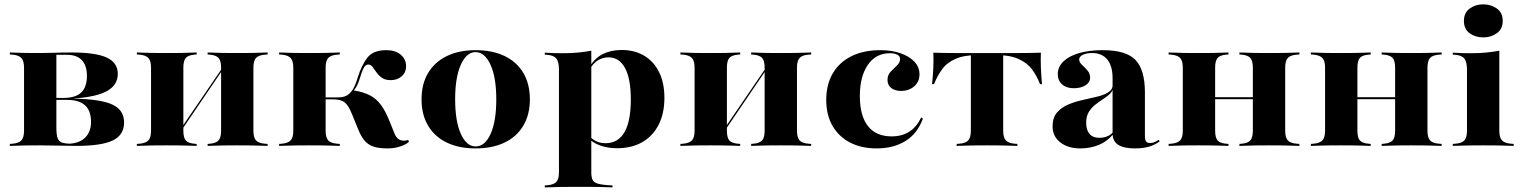

<svg xmlns="http://www.w3.org/2000/svg" viewBox="-20 -655 6835 862"><path d="M160.5 -2.4Q122.6 -2.4 94 -2Q65.3 -1.6 24.2 0V-8.9L35.5 -9.7Q64.5 -12.1 76.2 -25Q87.9 -37.9 87.9 -68.5V-350.8Q87.9 -381.5 76.2 -394.4Q64.5 -407.3 35.5 -409.7L24.2 -410.5V-419.4Q65.3 -417.7 94 -417.3Q122.6 -416.9 160.5 -416.9Q191.9 -416.9 222.6 -418.1Q253.2 -419.4 301.6 -419.4Q410.5 -419.4 459.7 -396.4Q508.9 -373.4 508.9 -323.4Q508.9 -274.2 462.1 -247.2Q415.3 -220.2 312.9 -212.9V-212.1Q433.9 -209.7 485.5 -185.1Q537.1 -160.5 537.1 -104.8Q537.1 -49.2 486.7 -24.6Q436.3 0 321.8 0Q285.5 0 241.1 -1.2Q196.8 -2.4 160.5 -2.4ZM233.1 -82.3Q233.1 -51.6 238.3 -35.9Q243.5 -20.2 258.5 -14.9Q273.4 -9.7 302.4 -9.7H283.1Q333.1 -9.7 360.9 -35.9Q388.7 -62.1 388.7 -108.1Q388.7 -157.3 362.1 -181.9Q335.5 -206.5 281.5 -206.5H208.9V-215.3H264.5Q318.5 -215.3 344.4 -239.5Q370.2 -263.7 370.2 -314.5Q370.2 -360.5 347.6 -384.7Q325 -408.9 280.6 -408.9H230.6L233.1 -410.5Z M1045.2 -2.4Q1008.9 -2.4 981 -2Q953.2 -1.6 912.1 0V-8.9L921.8 -9.7Q950 -12.1 961.3 -24.6Q972.6 -37.1 972.6 -68.5V-209.7H1117.7V-68.5Q1117.7 -37.9 1129 -25Q1140.3 -12.1 1170.2 -9.7L1181.5 -8.9V0Q1140.3 -1.6 1111.3 -2Q1082.3 -2.4 1045.2 -2.4ZM730.6 -2.4Q692.7 -2.4 664.1 -2Q635.5 -1.6 594.4 0V-8.9L605.6 -9.7Q634.7 -12.1 646.4 -25Q658.1 -37.9 658.1 -68.5V-350.8Q658.1 -381.5 646.4 -394.4Q634.7 -407.3 605.6 -409.7L594.4 -410.5V-419.4Q635.5 -417.7 664.1 -417.3Q692.7 -416.9 730.6 -416.9Q766.9 -416.9 794.8 -417.3Q822.6 -417.7 862.9 -419.4V-410.5L853.2 -409.7Q825 -407.3 814.1 -394.8Q803.2 -382.3 803.2 -350.8V-68.5Q803.2 -37.1 814.1 -24.6Q825 -12.1 853.2 -9.7L862.9 -8.9V0Q822.6 -1.6 794.8 -2Q766.9 -2.4 730.6 -2.4ZM972.6 -209.7V-350.8Q972.6 -382.3 961.3 -394.8Q950 -407.3 921.8 -409.7L912.1 -410.5V-419.4Q953.2 -417.7 981 -417.3Q1008.9 -416.9 1045.2 -416.9Q1082.3 -416.9 1111.3 -417.3Q1140.3 -417.7 1181.5 -419.4V-410.5L1170.2 -409.7Q1140.3 -407.3 1129 -394.4Q1117.7 -381.5 1117.7 -350.8V-209.7ZM771 -34.7 769.4 -44.4 1002.4 -385.5 1003.2 -376.6Z M1296.8 -209.7V-350.8Q1296.8 -381.5 1285.1 -394.4Q1273.4 -407.3 1244.4 -409.7L1233.1 -410.5V-419.4Q1274.2 -417.7 1302.8 -417.3Q1331.5 -416.9 1369.4 -416.9Q1406.5 -416.9 1435.5 -417.3Q1464.5 -417.7 1505.6 -419.4V-410.5L1494.4 -409.7Q1464.5 -407.3 1453.2 -394.4Q1441.9 -381.5 1441.9 -350.8V-209.7ZM1369.4 -2.4Q1331.5 -2.4 1302.8 -2Q1274.2 -1.6 1233.1 0V-8.9L1244.4 -9.7Q1273.4 -12.1 1285.1 -25Q1296.8 -37.9 1296.8 -68.5V-209.7H1441.9V-68.5Q1441.9 -37.9 1453.2 -25Q1464.5 -12.1 1494.4 -9.7L1505.6 -8.9V0Q1464.5 -1.6 1435.5 -2Q1406.5 -2.4 1369.4 -2.4ZM1720.2 11.3Q1682.3 11.3 1658.1 3.6Q1633.9 -4 1617.3 -23Q1600.8 -41.9 1587.1 -76.6L1561.3 -140.3Q1550 -168.5 1539.1 -183.1Q1528.2 -197.6 1513.3 -203.2Q1498.4 -208.9 1473.4 -208.9H1435.5V-217.7H1497.6Q1522.6 -217.7 1538.3 -227Q1554 -236.3 1565.3 -255.6Q1576.6 -275 1585.5 -305.6Q1604 -364.5 1630.2 -397.2Q1656.5 -429.8 1714.5 -429.8Q1755.6 -429.8 1779.4 -409.3Q1803.2 -388.7 1803.2 -357.3Q1803.2 -329.8 1783.5 -312.5Q1763.7 -295.2 1733.9 -295.2Q1709.7 -295.2 1694.8 -305.6Q1679.8 -316.1 1670.2 -330.2Q1660.5 -344.4 1652.4 -354.8Q1644.4 -365.3 1633.1 -365.3Q1627.4 -365.3 1621.4 -360.9Q1615.3 -356.5 1609.3 -342.7Q1603.2 -329 1594.4 -300Q1587.9 -279.8 1580.6 -266.5Q1573.4 -253.2 1562.1 -241.9L1567.7 -249.2Q1612.1 -241.9 1640.7 -227Q1669.4 -212.1 1689.5 -185.1Q1709.7 -158.1 1727.4 -114.5L1750.8 -56.5Q1758.1 -38.7 1768.5 -31Q1779 -23.4 1794.4 -23.4Q1805.6 -23.4 1812.1 -27.4L1816.1 -18.5Q1802.4 -5.6 1776.2 2.8Q1750 11.3 1720.2 11.3Z M2115.3 11.3Q2040.3 11.3 1985.9 -14.9Q1931.5 -41.1 1902 -90.7Q1872.6 -140.3 1872.6 -208.9Q1872.6 -278.2 1902 -327.4Q1931.5 -376.6 1985.9 -403.2Q2040.3 -429.8 2115.3 -429.8Q2190.3 -429.8 2245.2 -403.6Q2300 -377.4 2329.4 -327.8Q2358.9 -278.2 2358.9 -208.9Q2358.9 -140.3 2329.4 -90.7Q2300 -41.1 2245.2 -14.9Q2190.3 11.3 2115.3 11.3ZM2115.3 2.4Q2157.3 2.4 2182.7 -54Q2208.1 -110.5 2208.1 -208.9Q2208.1 -307.3 2182.3 -364.1Q2156.5 -421 2115.3 -421Q2074.2 -421 2048.8 -364.1Q2023.4 -307.3 2023.4 -209.7Q2023.4 -111.3 2048.8 -54.4Q2074.2 2.4 2115.3 2.4Z M2562.1 183.9Q2525 183.9 2496.4 184.3Q2467.7 184.7 2425.8 186.3V177.4L2437.1 176.6Q2466.9 174.2 2478.2 161.3Q2489.5 148.4 2489.5 117.7V-209.7H2634.7V117.7Q2634.7 139.5 2639.9 151.2Q2645.2 162.9 2660.1 168.1Q2675 173.4 2701.6 175.8L2729.8 177.4V186.3Q2696.8 184.7 2670.2 184.3Q2643.5 183.9 2618.5 183.9Q2593.5 183.9 2562.1 183.9ZM2770.2 -430.6Q2829.8 -430.6 2873 -404.4Q2916.1 -378.2 2939.5 -330.2Q2962.9 -282.3 2962.9 -215.3Q2962.9 -146 2937.1 -95.2Q2911.3 -44.4 2863.7 -16.9Q2816.1 10.5 2749.2 10.5Q2708.9 10.5 2675.4 -1.6Q2641.9 -13.7 2627.4 -30.6L2629.8 -40.3Q2641.1 -28.2 2658.5 -20.2Q2675.8 -12.1 2698.4 -12.1Q2754.8 -12.1 2783.5 -61.3Q2812.1 -110.5 2812.1 -208.1Q2812.1 -300.8 2786.3 -349.2Q2760.5 -397.6 2711.3 -397.6Q2688.7 -397.6 2666.5 -385.5Q2644.4 -373.4 2625 -340.3L2622.6 -347.6Q2647.6 -392.7 2685.1 -411.7Q2722.6 -430.6 2770.2 -430.6ZM2489.5 -209.7V-341.9Q2489.5 -376.6 2478.2 -391.5Q2466.9 -406.5 2437.1 -408.9L2425.8 -409.7V-418.5Q2451.6 -416.9 2468.5 -416.5Q2485.5 -416.1 2508.1 -416.1Q2545.2 -416.1 2575 -419Q2604.8 -421.8 2634.7 -427.4V-418.5V-209.7Z M3485.5 -2.4Q3449.2 -2.4 3421.4 -2Q3393.5 -1.6 3352.4 0V-8.9L3362.1 -9.7Q3390.3 -12.1 3401.6 -24.6Q3412.9 -37.1 3412.9 -68.5V-209.7H3558.1V-68.5Q3558.1 -37.9 3569.4 -25Q3580.6 -12.1 3610.5 -9.7L3621.8 -8.9V0Q3580.6 -1.6 3551.6 -2Q3522.6 -2.4 3485.5 -2.4ZM3171 -2.4Q3133.1 -2.4 3104.4 -2Q3075.8 -1.6 3034.7 0V-8.9L3046 -9.7Q3075 -12.1 3086.7 -25Q3098.4 -37.9 3098.4 -68.5V-350.8Q3098.4 -381.5 3086.7 -394.4Q3075 -407.3 3046 -409.7L3034.7 -410.5V-419.4Q3075.8 -417.7 3104.4 -417.3Q3133.1 -416.9 3171 -416.9Q3207.3 -416.9 3235.1 -417.3Q3262.9 -417.7 3303.2 -419.4V-410.5L3293.5 -409.7Q3265.3 -407.3 3254.4 -394.8Q3243.5 -382.3 3243.5 -350.8V-68.5Q3243.5 -37.1 3254.4 -24.6Q3265.3 -12.1 3293.5 -9.7L3303.2 -8.9V0Q3262.9 -1.6 3235.1 -2Q3207.3 -2.4 3171 -2.4ZM3412.9 -209.7V-350.8Q3412.9 -382.3 3401.6 -394.8Q3390.3 -407.3 3362.1 -409.7L3352.4 -410.5V-419.4Q3393.5 -417.7 3421.4 -417.3Q3449.2 -416.9 3485.5 -416.9Q3522.6 -416.9 3551.6 -417.3Q3580.6 -417.7 3621.8 -419.4V-410.5L3610.5 -409.7Q3580.6 -407.3 3569.4 -394.4Q3558.1 -381.5 3558.1 -350.8V-209.7ZM3211.3 -34.7 3209.7 -44.4 3442.7 -385.5 3443.5 -376.6Z M3915.3 11.3Q3847.6 11.3 3796.8 -14.9Q3746 -41.1 3717.7 -89.9Q3689.5 -138.7 3689.5 -206.5Q3689.5 -276.6 3719.4 -326.6Q3749.2 -376.6 3803.6 -403.2Q3858.1 -429.8 3932.3 -429.8Q3983.1 -429.8 4022.6 -416.1Q4062.1 -402.4 4085.1 -378.2Q4108.1 -354 4108.1 -321Q4108.1 -287.9 4084.3 -267.3Q4060.5 -246.8 4025 -246.8Q3997.6 -246.8 3981 -260.1Q3964.5 -273.4 3964.5 -296Q3964.5 -318.5 3978.6 -333.1Q3992.7 -347.6 4006.9 -360.9Q4021 -374.2 4021 -390.3Q4021 -402.4 4008.5 -409.3Q3996 -416.1 3975.8 -416.1Q3912.1 -416.1 3876.2 -363.7Q3840.3 -311.3 3840.3 -224.2Q3840.3 -135.5 3876.6 -89.1Q3912.9 -42.7 3983.1 -42.7Q4029 -42.7 4062.1 -63.7Q4095.2 -84.7 4116.1 -128.2L4123.4 -122.6Q4099.2 -55.6 4045.6 -22.2Q3991.9 11.3 3915.3 11.3Z M4411.3 -2.4Q4374.2 -2.4 4345.6 -2Q4316.9 -1.6 4275 0V-8.9L4286.3 -9.7Q4316.1 -12.1 4327.4 -25Q4338.7 -37.9 4338.7 -68.5V-209.7H4483.9V-68.5Q4483.9 -37.9 4495.6 -25Q4507.3 -12.1 4536.3 -9.7L4547.6 -8.9V0Q4507.3 -1.6 4478.2 -2Q4449.2 -2.4 4411.3 -2.4ZM4375 -408.1Q4308.9 -408.1 4269.8 -390.7Q4230.6 -373.4 4209.3 -343.5Q4187.9 -313.7 4173.4 -277.4H4164.5Q4168.5 -314.5 4170.2 -350Q4171.8 -385.5 4170.2 -418.5Q4194.4 -417.7 4217.7 -417.3Q4241.1 -416.9 4265.3 -416.9H4375H4448.4H4558.1Q4582.3 -416.9 4605.6 -417.3Q4629 -417.7 4653.2 -418.5Q4651.6 -385.5 4653.2 -350Q4654.8 -314.5 4658.1 -277.4H4649.2Q4635.5 -313.7 4613.7 -343.1Q4591.9 -372.6 4552.8 -390.3Q4513.7 -408.1 4448.4 -408.1ZM4338.7 -209.7V-411.3H4483.9V-209.7Z M4975 -209.7V-304Q4975 -358.9 4951.2 -387.9Q4927.4 -416.9 4883.1 -416.9Q4858.1 -416.9 4841.5 -408.9Q4825 -400.8 4825 -387.9Q4825 -375.8 4837.5 -364.1Q4850 -352.4 4862.1 -338.7Q4874.2 -325 4874.2 -306.5Q4874.2 -285.5 4853.6 -272.2Q4833.1 -258.9 4800.8 -258.9Q4767.7 -258.9 4748.4 -276.2Q4729 -293.5 4729 -321.8Q4729 -354.8 4754 -379Q4779 -403.2 4824.2 -416.5Q4869.4 -429.8 4930.6 -429.8Q5035.5 -429.8 5077.8 -385.9Q5120.2 -341.9 5120.2 -239.5V-209.7ZM4829.8 11.3Q4775 11.3 4740.3 -15.7Q4705.6 -42.7 4705.6 -87.9Q4705.6 -126.6 4725.4 -149.6Q4745.2 -172.6 4775.4 -185.5Q4805.6 -198.4 4840.3 -206Q4875 -213.7 4905.6 -221Q4936.3 -228.2 4956 -240.7Q4975.8 -253.2 4975.8 -275.8L4977.4 -261.3Q4975 -244.4 4961.7 -232.3Q4948.4 -220.2 4930.6 -208.9Q4912.9 -197.6 4896 -183.9Q4879 -170.2 4867.7 -151.2Q4856.5 -132.3 4856.5 -103.2Q4856.5 -71 4871.8 -53.6Q4887.1 -36.3 4915.3 -36.3Q4933.9 -36.3 4950.4 -42.7Q4966.9 -49.2 4977.4 -62.1L4978.2 -53.2Q4951.6 -20.2 4913.3 -4.4Q4875 11.3 4829.8 11.3ZM5120.2 -45.2Q5120.2 -27.4 5125.4 -20.2Q5130.6 -12.9 5143.5 -12.9Q5152.4 -12.9 5162.1 -16.5Q5171.8 -20.2 5182.3 -27.4L5186.3 -20.2Q5164.5 -4 5137.9 3.6Q5111.3 11.3 5075 11.3Q5025.8 11.3 5000.4 -4.8Q4975 -21 4975 -56.5V-209.7H5120.2Z M5677.4 -2.4Q5641.1 -2.4 5613.3 -2Q5585.5 -1.6 5544.4 0V-8.9L5554 -9.7Q5582.3 -12.1 5593.5 -24.6Q5604.8 -37.1 5604.8 -68.5V-209.7H5750V-68.5Q5750 -37.9 5761.3 -25Q5772.6 -12.1 5802.4 -9.7L5813.7 -8.9V0Q5772.6 -1.6 5743.5 -2Q5714.5 -2.4 5677.4 -2.4ZM5362.9 -2.4Q5325 -2.4 5296.4 -2Q5267.7 -1.6 5226.6 0V-8.9L5237.9 -9.7Q5266.9 -12.1 5278.6 -25Q5290.3 -37.9 5290.3 -68.5V-350.8Q5290.3 -381.5 5278.6 -394.4Q5266.9 -407.3 5237.9 -409.7L5226.6 -410.5V-419.4Q5267.7 -417.7 5296.4 -417.3Q5325 -416.9 5362.9 -416.9Q5399.2 -416.9 5427 -417.3Q5454.8 -417.7 5495.2 -419.4V-410.5L5485.5 -409.7Q5457.3 -407.3 5446.4 -394.8Q5435.5 -382.3 5435.5 -350.8V-68.5Q5435.5 -37.1 5446.4 -24.6Q5457.3 -12.1 5485.5 -9.7L5495.2 -8.9V0Q5454.8 -1.6 5427 -2Q5399.2 -2.4 5362.9 -2.4ZM5604.8 -209.7V-350.8Q5604.8 -382.3 5593.5 -394.8Q5582.3 -407.3 5554 -409.7L5544.4 -410.5V-419.4Q5585.5 -417.7 5613.3 -417.3Q5641.1 -416.9 5677.4 -416.9Q5714.5 -416.9 5743.5 -417.3Q5772.6 -417.7 5813.7 -419.4V-410.5L5802.4 -409.7Q5772.6 -407.3 5761.3 -394.4Q5750 -381.5 5750 -350.8V-209.7ZM5387.1 -209.7V-218.5H5654V-209.7Z M6316.1 -2.4Q6279.8 -2.4 6252 -2Q6224.2 -1.6 6183.1 0V-8.9L6192.7 -9.7Q6221 -12.1 6232.3 -24.6Q6243.5 -37.1 6243.5 -68.5V-209.7H6388.7V-68.5Q6388.7 -37.9 6400 -25Q6411.3 -12.1 6441.1 -9.7L6452.4 -8.9V0Q6411.3 -1.6 6382.3 -2Q6353.2 -2.4 6316.1 -2.4ZM6001.6 -2.4Q5963.7 -2.4 5935.1 -2Q5906.5 -1.6 5865.3 0V-8.9L5876.6 -9.7Q5905.6 -12.1 5917.3 -25Q5929 -37.9 5929 -68.5V-350.8Q5929 -381.5 5917.3 -394.4Q5905.6 -407.3 5876.6 -409.7L5865.3 -410.5V-419.4Q5906.5 -417.7 5935.1 -417.3Q5963.7 -416.9 6001.6 -416.9Q6037.9 -416.9 6065.7 -417.3Q6093.5 -417.7 6133.9 -419.4V-410.5L6124.2 -409.7Q6096 -407.3 6085.1 -394.8Q6074.2 -382.3 6074.2 -350.8V-68.5Q6074.2 -37.1 6085.1 -24.6Q6096 -12.1 6124.2 -9.7L6133.9 -8.9V0Q6093.5 -1.6 6065.7 -2Q6037.9 -2.4 6001.6 -2.4ZM6243.5 -209.7V-350.8Q6243.5 -382.3 6232.3 -394.8Q6221 -407.3 6192.7 -409.7L6183.1 -410.5V-419.4Q6224.2 -417.7 6252 -417.3Q6279.8 -416.9 6316.1 -416.9Q6353.2 -416.9 6382.3 -417.3Q6411.3 -417.7 6452.4 -419.4V-410.5L6441.1 -409.7Q6411.3 -407.3 6400 -394.4Q6388.7 -381.5 6388.7 -350.8V-209.7ZM6025.8 -209.7V-218.5H6292.7V-209.7Z M6566.1 -209.7V-341.9Q6566.1 -376.6 6554.8 -391.5Q6543.5 -406.5 6513.7 -408.9L6502.4 -409.7V-418.5Q6528.2 -416.9 6545.2 -416.5Q6562.1 -416.1 6584.7 -416.1Q6621.8 -416.1 6651.6 -419Q6681.5 -421.8 6711.3 -427.4V-418.5V-209.7ZM6638.7 -2.4Q6601.6 -2.4 6573 -2Q6544.4 -1.6 6502.4 0V-8.9L6513.7 -9.7Q6543.5 -12.1 6554.8 -25Q6566.1 -37.9 6566.1 -68.5V-209.7H6711.3V-68.5Q6711.3 -37.9 6723 -25Q6734.7 -12.1 6764.5 -9.7L6775.8 -8.9V0Q6734.7 -1.6 6705.6 -2Q6676.6 -2.4 6638.7 -2.4ZM6639.5 -487.1Q6604 -487.1 6578.2 -505.6Q6552.4 -524.2 6552.4 -561.3Q6552.4 -597.6 6578.2 -616.5Q6604 -635.5 6638.7 -635.5Q6673.4 -635.5 6700 -616.9Q6726.6 -598.4 6726.6 -561.3Q6726.6 -525 6700.4 -506Q6674.2 -487.1 6639.5 -487.1Z"/></svg>

Font: Playfair 144pt SemiExpanded Black
Style: Regular
Weight: 900
Width: 6
Designer: Claus Eggers Sørensen
Foundry: Claus Eggers Sørensen
Version: Version 2.203